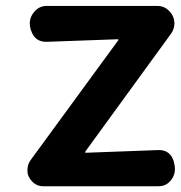

<svg xmlns="http://www.w3.org/2000/svg" viewBox="-20 -630 615 653"><path d="M84 -85.4 382.3 -493.2V-496.6L139.2 -487.8Q98.6 -486.8 85.9 -525.9L85 -527.8Q74.7 -560.5 92.8 -585Q110.8 -609.9 138.2 -609.9H514.2Q539.1 -609.9 555.2 -592.8Q572.8 -575.2 573.2 -550.8Q573.2 -531.2 561.5 -515.1L270 -114.3V-110.4L518.1 -119.6Q559.1 -121.1 571.3 -80.1V-79.1Q581.1 -45.4 564.5 -21Q547.4 3.9 518.1 3.4H127.4Q104.5 3.4 89.4 -12.7Q73.2 -29.3 73.2 -49.8Q73.2 -70.8 84 -85.4Z"/></svg>

Font: Dyuthi
Style: Regular
Weight: 400
Designer: Hiran Venugopalan, Hussain K H and Suresh P for Sawthanthra Malayalam Computing (SMC)
Version: Version 3.0.0+20221109